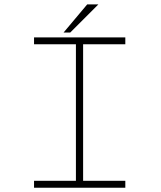

<svg xmlns="http://www.w3.org/2000/svg" viewBox="-20 -874 750 894"><path d="M563.5 -668H367V-32H563.5V0H138.5V-32H333.5V-668H138.5V-700H563.5ZM276 -722.5 386 -853.5H438L307 -722.5Z"/></svg>

Font: League Mono Thin
Style: Regular
Weight: 100
Width: 6
Designer: Tyler Finck
Foundry: The League of Moveable Type / Tyler Finck
Version: Version 2.300;RELEASE